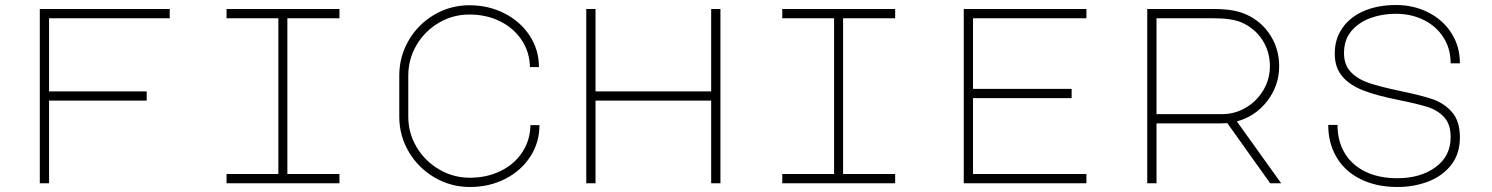

<svg xmlns="http://www.w3.org/2000/svg" viewBox="-20 -732 5960 767"><path d="M139 -696H658V-659H176V-367H566V-330H176V0H139Z M1336 -696V-659H1128V-37H1336V0H885V-37H1092V-659H885V-696Z M1857 -22Q1925 -22 1980 -49Q2035 -76 2066.5 -124Q2098 -172 2099 -232H2135Q2135 -163 2098.5 -106.5Q2062 -50 1998.5 -17.5Q1935 15 1857 15Q1781 15 1716 -23Q1651 -61 1613 -125.5Q1575 -190 1575 -266V-430Q1575 -506 1612.5 -570.5Q1650 -635 1714.5 -673Q1779 -711 1855 -711Q1932 -711 1995.5 -678.5Q2059 -646 2096 -589.5Q2133 -533 2133 -464H2097Q2096 -524 2064 -572Q2032 -620 1977.5 -647Q1923 -674 1855 -674Q1789 -674 1733 -641Q1677 -608 1644 -552Q1611 -496 1611 -430V-266Q1611 -200 1644.5 -144Q1678 -88 1734.5 -55Q1791 -22 1857 -22Z M2322 0V-696H2359V-367H2821V-696H2858V0H2821V-330H2359V0Z M3556 -696V-659H3348V-37H3556V0H3105V-37H3312V-659H3105V-696Z M3830 -696H4320V-659H3867V-377H4261V-340H3867V-37H4320V0H3830Z M5090 -468Q5090 -390 5042.5 -328.5Q4995 -267 4921 -247L5098 0H5054L4883 -240L4851 -239H4600V0H4563V-696H4828Q4872 -696 4903.5 -690.5Q4935 -685 4961 -673Q5021 -645 5055.5 -590Q5090 -535 5090 -468ZM4861 -276Q4913 -276 4957 -302Q5001 -328 5027 -372Q5053 -416 5053 -468Q5053 -526 5022.5 -573Q4992 -620 4938 -643Q4899 -659 4828 -659H4600V-276Z M5312 -518Q5312 -576 5342.5 -620Q5373 -664 5428.5 -688Q5484 -712 5557 -712Q5627 -712 5685.5 -682.5Q5744 -653 5778 -600Q5812 -547 5812 -479H5775Q5775 -538 5746 -583Q5717 -628 5667 -652.5Q5617 -677 5556 -677Q5502 -677 5455 -660Q5408 -643 5378.5 -608Q5349 -573 5349 -520Q5349 -472 5377 -443.5Q5405 -415 5450 -400Q5495 -385 5576 -368Q5658 -351 5703.5 -335.5Q5749 -320 5780.5 -284Q5812 -248 5812 -183Q5812 -118 5777.5 -73.5Q5743 -29 5686 -7Q5629 15 5562 15Q5479 15 5416 -16Q5353 -47 5319.5 -103.5Q5286 -160 5286 -233H5323Q5323 -169 5351.5 -121Q5380 -73 5434 -46.5Q5488 -20 5562 -20Q5654 -20 5714.5 -64Q5775 -108 5775 -184Q5775 -236 5749 -264Q5723 -292 5683.5 -304.5Q5644 -317 5565 -333Q5480 -350 5426.5 -370.5Q5373 -391 5342.5 -426.5Q5312 -462 5312 -518Z"/></svg>

Font: Major Mono Display
Style: Regular
Weight: 400
Designer: Emre Parlak
Foundry: Emre Parlak
Version: Version 2.000; ttfautohint (v1.8) -l 8 -r 50 -G 200 -x 14 -D